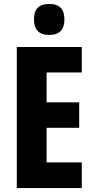

<svg xmlns="http://www.w3.org/2000/svg" viewBox="-20 -952 479 972"><path d="M229 -932C176 -932 152 -906 152 -853C152 -802 178 -775 229 -775C281 -775 306 -802 306 -853C306 -905 283 -932 229 -932ZM394 0V-130H216V-305H381V-434H216V-585H394V-714H65V0Z"/></svg>

Font: Noto Sans Sinhala UI ExtraCondensed ExtraBold
Style: Regular
Weight: 800
Width: 2
Designer: Jelle Bosma - Monotype Design Team
Foundry: Monotype Imaging Inc.
Version: Version 2.006